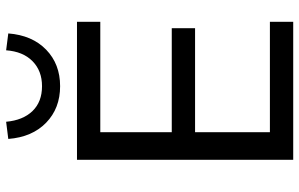

<svg xmlns="http://www.w3.org/2000/svg" viewBox="-195 -781 976 626"><g transform="rotate(-90 293.0 -468.0)"><path d="M85 0V-705H535V-629H175V-396H514V-320H175V-76H535V0ZM325 -760Q253 -760 206 -805.5Q159 -851 153 -929L209 -936Q214 -881 244 -850Q274 -819 325 -819Q375 -819 406.5 -850Q438 -881 442 -936L497 -929Q491 -851 444 -805.5Q397 -760 325 -760Z"/></g></svg>

Font: Nunito Sans 12pt ExtraLight 12pt Medium
Style: Regular
Weight: 500
Version: Version 3.101;gftools[0.9.27]